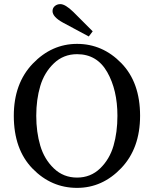

<svg xmlns="http://www.w3.org/2000/svg" viewBox="-20 -897 747 932"><path d="M550 -335Q550 -460 500.5 -547Q451 -634 354 -634Q288 -634 241.5 -589.5Q195 -545 175.5 -479.5Q156 -414 156 -335Q156 -256 175.5 -190Q195 -124 241.5 -79.5Q288 -35 354 -35Q420 -35 466 -79.5Q512 -124 531 -189.5Q550 -255 550 -335ZM354 -684Q478 -684 569 -590.5Q660 -497 660 -335Q660 -177 568.5 -81Q477 15 354 15Q229 15 138 -78.5Q47 -172 47 -335Q47 -492 139 -588Q231 -684 354 -684ZM430 -745 411 -720 286 -787Q235 -815 235 -843Q235 -858 246 -867.5Q257 -877 273 -877Q297 -877 336 -839Z"/></svg>

Font: TypoPRO Source Serif Pro
Style: Regular
Weight: 400
Designer: Frank Grießhammer
Foundry: Adobe Systems Incorporated
Version: Version 1.017;PS 1.0;hotconv 1.0.79;makeotf.lib2.5.61930